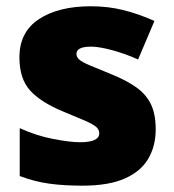

<svg xmlns="http://www.w3.org/2000/svg" viewBox="-20 -583 557 613"><path d="M477.1 -169.9Q477.1 -117.2 453.6 -76.7Q430.2 -36.1 378.7 -13.2Q327.1 9.8 243.2 9.8Q184.1 9.8 137.5 3.4Q90.8 -2.9 43 -21V-173.8Q95.2 -149.9 149.4 -139.4Q203.6 -128.9 234.9 -128.9Q296.9 -128.9 296.9 -157.2Q296.9 -169.4 286.9 -178Q276.9 -186.5 251.2 -197.8Q225.6 -209 179.2 -228Q109.9 -256.8 75.9 -294.4Q42 -332 42 -399.9Q42 -481 104.5 -522Q167 -563 270 -563Q324.7 -563 373 -551Q421.4 -539.1 473.1 -516.1L420.9 -393.1Q379.9 -411.6 337.9 -422.9Q295.9 -434.1 271 -434.1Q224.1 -434.1 224.1 -411.1Q224.1 -400.9 232.7 -393.1Q241.2 -385.3 265.1 -375Q289.1 -364.7 335 -346.2Q383.3 -326.7 414.8 -304.4Q446.3 -282.2 461.7 -250.5Q477.1 -218.8 477.1 -169.9Z"/></svg>

Font: Open Sans ExtraBold
Style: Regular
Weight: 800
Designer: Monotype Design Team
Foundry: Monotype Imaging Inc.
Version: Version 3.003; ttfautohint (v1.8.4)